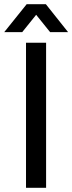

<svg xmlns="http://www.w3.org/2000/svg" viewBox="-37 -888 342 908"><path d="M-17 -736 89 -868H180L285 -736H200L134 -818L68 -736ZM86 0V-686H181V0Z"/></svg>

Font: Archivo
Style: Regular
Weight: 400
Designer: Hector Gatti
Foundry: Omnibus-Type
Version: Version 2.001